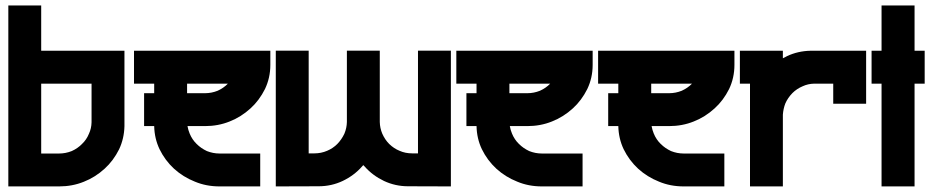

<svg xmlns="http://www.w3.org/2000/svg" viewBox="-20 -667 3338 687"><path d="M425.3 -215.8Q424.3 -171.4 406.2 -132.8Q385.7 -91.8 354.5 -63.5Q320.8 -32.7 279.8 -16.6Q238.8 0 191.4 0H9.8V-647.5H127.4V-485.4H425.3ZM307.6 -229.5V-367.7H127.4V-117.7H191.4Q214.8 -117.7 236.8 -126.5Q258.3 -136.2 273.4 -151.9Q289.6 -167 298.3 -188.5Q307.1 -207.5 307.6 -229.5Z M947.3 -485.4V-434.6Q947.3 -388.7 928.2 -348.6Q907.7 -307.6 876.5 -279.3Q842.8 -248.5 801.8 -232.4Q760.7 -215.8 713.4 -215.8H650.9Q653.3 -201.7 658.7 -189Q667.5 -167.5 683.6 -151.9Q698.7 -136.7 720.2 -126.5Q742.2 -117.7 765.6 -117.7H911.1V0H765.6Q717.8 0 677.2 -17.1Q635.3 -33.7 602.5 -63.5Q570.3 -93.3 550.8 -133.3Q532.7 -171.4 531.7 -215.8H495.6V-333.5H531.7V-367.7H459.5V-485.4ZM758.8 -342.3Q780.3 -352.1 795.4 -367.7H649.4V-333.5H713.4Q736.8 -333.5 758.8 -342.3Z M1475.6 -485.8H1593.3V0L1439.9 -0.5Q1394.5 -0.5 1354 -19.5Q1313 -39.1 1284.7 -71.3L1279.8 -76.2Q1279.3 -75.7 1277.8 -74Q1276.4 -72.3 1275.4 -71.3Q1247.1 -39.1 1206.1 -19.5Q1166 -0.5 1120.1 -0.5L966.8 0V-485.8H1084.5V-118.2H1105Q1128.9 -118.2 1150.4 -127.4Q1171.4 -136.2 1187 -151.9Q1202.6 -168 1212.4 -189Q1220.7 -209 1221.2 -230.5V-485.8H1338.9V-230.5Q1339.4 -209 1347.7 -189Q1357.4 -167 1372.6 -151.9Q1389.2 -135.7 1409.7 -127.4Q1430.2 -118.2 1455.1 -118.2H1475.6Z M2100.6 -485.4V-434.6Q2100.6 -388.7 2081.5 -348.6Q2061 -307.6 2029.8 -279.3Q1996.1 -248.5 1955.1 -232.4Q1914.1 -215.8 1866.7 -215.8H1804.2Q1806.6 -201.7 1812 -189Q1820.8 -167.5 1836.9 -151.9Q1852.1 -136.7 1873.5 -126.5Q1895.5 -117.7 1918.9 -117.7H2064.5V0H1918.9Q1871.1 0 1830.6 -17.1Q1788.6 -33.7 1755.9 -63.5Q1723.6 -93.3 1704.1 -133.3Q1686 -171.4 1685.1 -215.8H1648.9V-333.5H1685.1V-367.7H1612.8V-485.4ZM1912.1 -342.3Q1933.6 -352.1 1948.7 -367.7H1802.7V-333.5H1866.7Q1890.1 -333.5 1912.1 -342.3Z M2607.9 -485.4V-434.6Q2607.9 -388.7 2588.9 -348.6Q2568.4 -307.6 2537.1 -279.3Q2503.4 -248.5 2462.4 -232.4Q2421.4 -215.8 2374 -215.8H2311.5Q2314 -201.7 2319.3 -189Q2328.1 -167.5 2344.2 -151.9Q2359.4 -136.7 2380.9 -126.5Q2402.8 -117.7 2426.3 -117.7H2571.8V0H2426.3Q2378.4 0 2337.9 -17.1Q2295.9 -33.7 2263.2 -63.5Q2231 -93.3 2211.4 -133.3Q2193.4 -171.4 2192.4 -215.8H2156.2V-333.5H2192.4V-367.7H2120.1V-485.4ZM2419.4 -342.3Q2440.9 -352.1 2456.1 -367.7H2310.1V-333.5H2374Q2397.5 -333.5 2419.4 -342.3Z M3079.1 -485.4V-295.9H2961.4V-367.7H2893.1Q2871.1 -367.2 2852.1 -358.4Q2831.1 -349.6 2815.4 -334Q2798.8 -316.9 2790 -296.9Q2782.7 -277.8 2781.2 -256.8V0H2663.6V-367.7H2627.4V-485.4H2781.2V-458.5Q2784.2 -460 2789.6 -462.6Q2794.9 -465.3 2796.4 -466.3Q2835 -484.4 2879.4 -485.4Z M3288.6 -485.4V-367.7H3252.4V0H3134.3V-367.7H3098.6V-485.4H3134.3V-647.5H3252.4V-485.4Z"/></svg>

Font: Sangha Kali
Style: Regular
Weight: 400
Designer: Seslavinskaya Anna
Foundry: Popkern
Version: Version 2.000;PS 002.000;hotconv 1.0.88;makeotf.lib2.5.64775